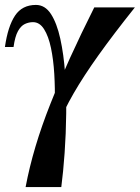

<svg xmlns="http://www.w3.org/2000/svg" viewBox="-20 -510 568 780"><path d="M180 120Q189 80 195 25Q201 -30 202.5 -90.5Q204 -151 200.5 -209.5Q197 -268 187 -315.5Q177 -363 159 -391.5Q141 -420 114 -420Q97 -420 81 -412.5Q65 -405 53 -383.5Q41 -362 35 -319H0Q12 -403 41 -446.5Q70 -490 126 -490Q163 -490 187 -453Q211 -416 225 -352.5Q239 -289 244.5 -211Q250 -133 249 -49.5Q248 34 242.5 111.5Q237 189 229 250H162ZM363 -480H528Q441 -371 380 -285.5Q319 -200 279 -130.5Q239 -61 215.5 -0.5Q192 60 180 120L162 250H84Q114 90 184.5 -87.5Q255 -265 363 -480Z"/></svg>

Font: Brygada 1918
Style: Bold Italic
Weight: 700
Italic angle: -8°
Designer: Mateusz Machalski | Borys Kosmynka | Przemek Hoffer
Foundry: NIEPODLEGLA 2018
Version: Version 3.006